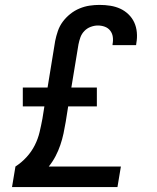

<svg xmlns="http://www.w3.org/2000/svg" viewBox="-20 -763 640 783"><path d="M29 0 43 -84Q68 -100 88.5 -122.5Q109 -145 122 -171Q135 -197 141.5 -224.5Q148 -252 153 -279L161 -329H73V-406H174L205 -596Q209 -616 216 -636.5Q223 -657 236 -674.5Q249 -692 266.5 -706Q284 -720 304.5 -728.5Q325 -737 345.5 -740Q366 -743 386 -743Q409 -743 430.5 -739.5Q452 -736 470.5 -727.5Q489 -719 504 -704.5Q519 -690 527.5 -671.5Q536 -653 538 -631Q540 -609 536 -587L535 -579H439V-583Q442 -598 440 -612.5Q438 -627 429.5 -638Q421 -649 407.5 -654Q394 -659 379 -659Q365 -659 350 -653.5Q335 -648 324 -636.5Q313 -625 308 -611Q303 -597 300 -582L271 -406H375V-329H258L248 -266Q244 -242 239 -218.5Q234 -195 226 -171.5Q218 -148 206.5 -126Q195 -104 179 -84H473L459 0Z"/></svg>

Font: Iosevka Aile Medium Oblique
Style: Regular
Weight: 500
Italic angle: -9°
Designer: Belleve Invis
Foundry: Belleve Invis
Version: Version 31.1.0; ttfautohint (v1.8.4)